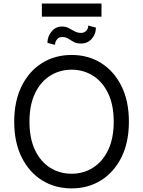

<svg xmlns="http://www.w3.org/2000/svg" viewBox="-20 -1045 801 1075"><path d="M701.7 -363.8Q701.7 -248.5 660.2 -164.8Q618.7 -81.1 546.1 -35.6Q473.6 9.8 380.9 9.8Q287.6 9.8 215.1 -35.6Q142.6 -81.1 101.1 -164.8Q59.6 -248.5 59.6 -363.8Q59.6 -479 101.1 -562.7Q142.6 -646.5 215.1 -691.9Q287.6 -737.3 380.9 -737.3Q474.1 -737.3 546.4 -691.9Q618.7 -646.5 660.2 -562.7Q701.7 -479 701.7 -363.8ZM616.7 -363.8Q616.7 -458 585.2 -522.9Q553.7 -587.9 500.2 -621.3Q446.8 -654.8 380.9 -654.8Q314.9 -654.8 261.2 -621.3Q207.5 -587.9 176.3 -522.9Q145 -458 145 -363.8Q145 -269.5 176.3 -204.3Q207.5 -139.2 261 -105.7Q314.5 -72.3 380.9 -72.3Q446.8 -72.3 500.2 -105.7Q553.7 -139.2 585.2 -204.3Q616.7 -269.5 616.7 -363.8ZM474.1 -901.9 517.1 -890.6Q517.1 -854.5 493.9 -827.9Q470.7 -801.3 434.6 -801.3Q408.2 -801.3 392.3 -810.3Q376.5 -819.3 362.1 -828.6Q347.7 -837.9 326.7 -837.9Q310.5 -837.9 299.3 -824.5Q288.1 -811 288.1 -793.9L245.6 -805.2Q245.6 -840.3 268.6 -868.4Q291.5 -896.5 326.7 -896.5Q348.6 -896.5 365.2 -887.5Q381.8 -878.4 397.9 -869.6Q414.1 -860.8 434.6 -860.8Q450.7 -860.8 462.4 -872.3Q474.1 -883.8 474.1 -901.9ZM548.3 -1025.4V-951.7H214.4V-1025.4Z"/></svg>

Font: Sahel VF Regular
Style: Regular
Weight: 400
Foundry: Saber Rastikerdar (saber.rastikerdar@gmail.com)
Version: Version 3.4.0